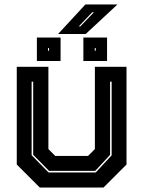

<svg xmlns="http://www.w3.org/2000/svg" viewBox="-20 -839 641 859"><path d="M158 0 55 -103V-540H196.5V-172L227 -141.5H374L404.5 -172V-540H546V-103L443 0ZM197 -67.5H408.5L479.5 -144V-473.5H472.5V-146L406 -74.5H199.5L128.5 -146.5V-473.5H121.5V-144.5ZM353 -566V-671H459V-566ZM145 -566V-671H251V-566ZM195 -612H199.5V-624H195ZM404 -612H408.5V-624H404ZM240 -687 362 -819H505.5L363.5 -687ZM332.5 -721H339.5L400 -784H392.5Z"/></svg>

Font: Tourney Thin ExtraBold
Style: Regular
Weight: 800
Version: Version 1.015